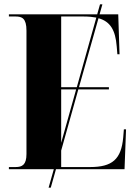

<svg xmlns="http://www.w3.org/2000/svg" viewBox="-20 -780 625 885"><path d="M21 0H228L204 85H214L238 0H554L561 -184H551L548 -147C539 -46 498 -10 395 -10H262V-86L341 -368H482V-378H344L434 -696C488 -681 512 -642 518 -566L521 -530H531L525 -714H439L452 -760H441L428 -714H21V-704H52C81 -704 102 -696 102 -639V-70C102 -20 82 -10 52 -10H21ZM262 -378V-704H365C388 -704 407 -702 424 -699L334 -378ZM262 -368H331L262 -122Z"/></svg>

Font: Noto Serif Display Condensed ExtraBold
Style: Regular
Weight: 800
Width: 3
Designer: Monotype Design Team
Foundry: Monotype Imaging Inc.
Version: Version 2.009